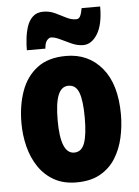

<svg xmlns="http://www.w3.org/2000/svg" viewBox="-55 -815 626 867"><g transform="rotate(-5 258.0 -381.0)"><path d="M483 -278Q483 -225 471.5 -173.5Q460 -122 434 -80.5Q408 -39 364.5 -14.5Q321 10 257 10Q198 10 155.5 -14Q113 -38 85.5 -79Q58 -120 45 -171.5Q32 -223 32 -278Q32 -358 55 -422.5Q78 -487 128 -525Q178 -563 259 -563Q360 -563 421.5 -489Q483 -415 483 -278ZM196 -276Q196 -125 258 -125Q292 -125 305.5 -163.5Q319 -202 319 -278Q319 -354 305.5 -391Q292 -428 258 -428Q226 -428 211 -391Q196 -354 196 -276ZM85 -604Q85 -627 88 -655.5Q91 -684 99.5 -710.5Q108 -737 126 -754Q144 -771 174 -771Q202 -771 226.5 -759.5Q251 -748 274 -736Q297 -724 319 -724Q332 -724 338 -736.5Q344 -749 348 -772H432Q432 -690 405.5 -647.5Q379 -605 341 -605Q315 -605 288.5 -617Q262 -629 238.5 -640.5Q215 -652 198 -652Q190 -652 180.5 -641.5Q171 -631 169 -604Z"/></g></svg>

Font: Noto Sans Gujarati UI ExtraCondensed Black
Style: Regular
Weight: 900
Width: 2
Designer: Jelle Bosma - Monotype Design Team, Universal Thirst
Foundry: Monotype Imaging Inc.
Version: Version 2.106; ttfautohint (v1.8.4.7-5d5b)